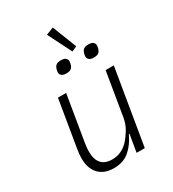

<svg xmlns="http://www.w3.org/2000/svg" viewBox="-213 -1008 1026 1137"><g transform="rotate(-30 300.0 -439.5)"><path d="M408 -119H404Q375 -58 333.5 -23Q292 12 228 12Q162 12 125.5 -26.5Q89 -65 89 -134Q89 -165 95 -197L148 -516H204L152 -203Q149 -186 148 -171Q147 -156 147 -145Q147 -93 171.5 -65.5Q196 -38 245 -38Q280 -38 310 -53Q340 -68 364 -97Q379 -115 398 -145.5Q417 -176 425 -220L474 -516H530L444 0H388ZM278 -871 329 -891 394 -725 359 -710ZM264 -615Q241 -615 231.5 -624Q222 -633 222 -644Q222 -653 225 -664Q229 -681 239.5 -690Q250 -699 273 -699Q296 -699 305.5 -690Q315 -681 315 -670Q315 -660 312 -650Q308 -633 297.5 -624Q287 -615 264 -615ZM452 -615Q429 -615 419.5 -624Q410 -633 410 -644Q410 -653 413 -664Q417 -681 427.5 -690Q438 -699 461 -699Q484 -699 493.5 -690Q503 -681 503 -670Q503 -660 500 -650Q496 -633 485.5 -624Q475 -615 452 -615Z"/></g></svg>

Font: IBM Plex Mono Light
Style: Italic
Weight: 300
Italic angle: -9°
Monospace: yes
Designer: Mike Abbink, Paul van der Laan, Pieter van Rosmalen
Foundry: Bold Monday
Version: Version 2.3